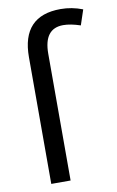

<svg xmlns="http://www.w3.org/2000/svg" viewBox="-87 -813 526 861"><g transform="rotate(-10 176.0 -382.5)"><path d="M251 -692Q163 -692 163 -577V0H75V-577Q75 -765 252 -765Q303 -765 352 -746L329 -677Q284 -692 251 -692Z"/></g></svg>

Font: Advent Sans Logo
Style: Regular
Weight: 400
Designer: Types & Symbols
Foundry: Types & Symbols
Version: Version 1.002